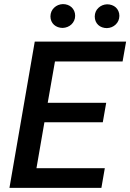

<svg xmlns="http://www.w3.org/2000/svg" viewBox="-20 -913 633 933"><path d="M479.5 -318.8H195.8L157.2 -95.7H489.3L472.7 0H25.9L148.9 -710.9H592.8L575.7 -614.3H247.1L211.9 -413.6H496.1ZM225.1 -833.5Q225.6 -858.9 242.9 -875.5Q260.3 -892.1 285.6 -893.1Q297.9 -893.1 308.8 -889.2Q319.8 -885.3 327.9 -877.7Q335.9 -870.1 340.6 -859.6Q345.2 -849.1 345.2 -836.4Q345.2 -823.7 340.3 -813Q335.4 -802.2 327.1 -794.4Q318.8 -786.6 307.9 -782.2Q296.9 -777.8 284.7 -777.3Q272.5 -777.3 261.5 -781.2Q250.5 -785.2 242.4 -792.5Q234.4 -799.8 229.7 -810.3Q225.1 -820.8 225.1 -833.5ZM440.4 -833Q440.9 -858.4 458.3 -874.8Q475.6 -891.1 500.5 -892.1Q512.7 -892.1 523.7 -888.2Q534.7 -884.3 542.7 -877Q550.8 -869.6 555.4 -859.1Q560.1 -848.6 560.1 -835.9Q559.6 -810.5 542.2 -793.9Q524.9 -777.3 499.5 -776.4Q487.3 -776.4 476.3 -780.3Q465.3 -784.2 457.3 -791.7Q449.2 -799.3 444.8 -809.8Q440.4 -820.3 440.4 -833Z"/></svg>

Font: Roboto Mono Medium
Style: Italic
Weight: 500
Designer: Google
Version: Version 2.000985; 2015; ttfautohint (v1.3)